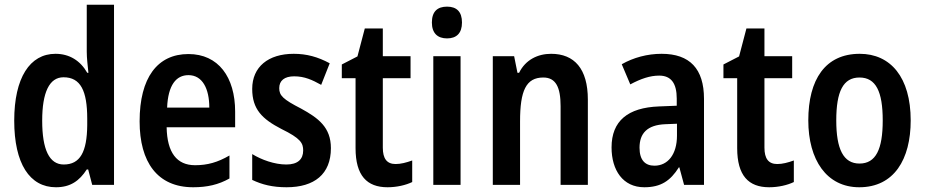

<svg xmlns="http://www.w3.org/2000/svg" viewBox="-20 -780 3902 810"><path d="M216 10C277 10 315 -17 346 -65H352L369 0H461V-760H346V-562C346 -534 350 -504 353 -473H348C319 -524 273 -553 214 -553C106 -553 40 -452 40 -271C40 -90 105 10 216 10ZM249 -86C188 -86 158 -149 158 -271C158 -390 188 -454 248 -454C320 -454 348 -397 348 -279V-252C347 -139 318 -86 249 -86Z M775 -552C644 -552 569 -452 569 -268C569 -96 644 10 795 10C854 10 902 -1 948 -27V-124C898 -95 855 -83 803 -83C726 -83 685 -136 683 -243H972V-309C972 -455 901 -552 775 -552ZM775 -463C834 -463 863 -406 863 -326H685C689 -421 723 -463 775 -463Z M1376 -155C1376 -243 1323 -282 1250 -322C1174 -361 1158 -377 1158 -408C1158 -440 1180 -458 1221 -458C1265 -458 1297 -443 1335 -422L1371 -513C1321 -540 1274 -553 1219 -553C1112 -553 1044 -498 1044 -405C1044 -319 1086 -278 1167 -236C1249 -196 1259 -176 1259 -145C1259 -108 1236 -86 1188 -86C1138 -86 1083 -106 1044 -130V-21C1086 -1 1130 10 1189 10C1306 10 1376 -45 1376 -155Z M1649 -88C1612 -88 1595 -111 1595 -157V-450H1712V-543H1595V-660H1519L1488 -542L1422 -508V-450H1480V-155C1480 -39 1528 10 1615 10C1654 10 1692 1 1719 -12V-103C1694 -94 1671 -88 1649 -88Z M1866 -752C1825 -752 1802 -731 1802 -685C1802 -640 1826 -618 1866 -618C1906 -618 1929 -640 1929 -685C1929 -730 1907 -752 1866 -752ZM1923 -543H1808V0H1923Z M2305 -553C2249 -553 2197 -528 2170 -473H2163L2149 -543H2059V0H2174V-268C2174 -397 2199 -453 2272 -453C2325 -453 2345 -412 2345 -332V0H2460V-360C2460 -490 2403 -553 2305 -553Z M2771 -553C2711 -553 2652 -537 2603 -509L2639 -424C2684 -448 2722 -461 2761 -461C2811 -461 2835 -429 2835 -364V-334L2760 -331C2629 -326 2560 -270 2560 -158C2560 -62 2608 10 2698 10C2768 10 2808 -17 2844 -74H2846L2866 0H2950V-363C2950 -490 2890 -553 2771 -553ZM2787 -256 2836 -258V-208C2836 -128 2797 -81 2741 -81C2702 -81 2678 -104 2678 -157C2678 -217 2710 -253 2787 -256Z M3259 -88C3222 -88 3205 -111 3205 -157V-450H3322V-543H3205V-660H3129L3098 -542L3032 -508V-450H3090V-155C3090 -39 3138 10 3225 10C3264 10 3302 1 3329 -12V-103C3304 -94 3281 -88 3259 -88Z M3822 -272C3822 -454 3737 -553 3607 -553C3462 -553 3390 -445 3390 -272C3390 -106 3467 10 3605 10C3752 10 3822 -108 3822 -272ZM3508 -272C3508 -394 3537 -453 3606 -453C3675 -453 3704 -394 3704 -272C3704 -150 3675 -90 3606 -90C3538 -90 3508 -151 3508 -272Z"/></svg>

Font: Noto Sans Gurmukhi UI Condensed SemiBold
Style: Regular
Weight: 600
Width: 3
Designer: Jelle Bosma - Monotype Design Team
Foundry: Monotype Imaging Inc.
Version: Version 2.004